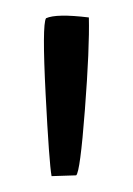

<svg xmlns="http://www.w3.org/2000/svg" viewBox="-20 -806 168 242"><path d="M76 -585 45 -584Q42 -600 37.5 -687.5Q33 -775 38 -783Q51 -789 92 -784Q93 -746 87 -667.5Q81 -589 76 -585Z"/></svg>

Font: Yanone Kaffeesatz Light
Style: Regular
Weight: 300
Designer: Yanone (Cyrillic: Daniel Pouzeot)
Foundry: Yanone
Version: Version 1.003;PS 001.003;hotconv 1.0.88;makeotf.lib2.5.64775